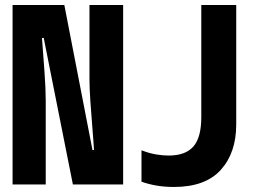

<svg xmlns="http://www.w3.org/2000/svg" viewBox="-20 -734 1040 764"><path d="M162 0V-332Q162 -381 157 -448.5Q152 -516 147 -583H154L270 0H470V-714H336V-420Q336 -385 339.5 -332.5Q343 -280 347.5 -226.5Q352 -173 354 -137H348L236 -714H30V0ZM920 -239V-714H781V-268Q781 -187 749.5 -151Q718 -115 651 -115Q628 -115 601 -119.5Q574 -124 543 -136V-11Q602 10 672 10Q797 10 858.5 -58Q920 -126 920 -239Z"/></svg>

Font: Noto Sans Mono UI Condensed ExtraBold
Style: Regular
Weight: 800
Width: 3
Designer: Monotype Design team
Foundry: Monotype Imaging Inc.
Version: 1.000